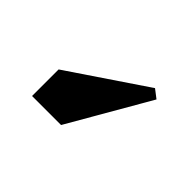

<svg xmlns="http://www.w3.org/2000/svg" viewBox="-48 -559 276 276"><g transform="rotate(-45 90.0 -421.0)"><path d="M148 -356 25 -427V-486H79L158 -369Z"/></g></svg>

Font: Glametrix
Style: Bold
Weight: 700
Designer: gluk
Foundry: gluk
Version: Version 0.40